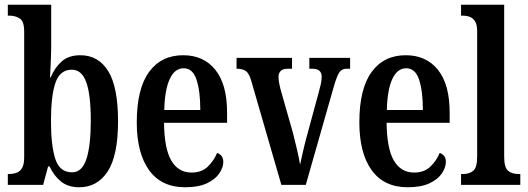

<svg xmlns="http://www.w3.org/2000/svg" viewBox="-20 -780 2228 810"><path d="M314 10Q267 10 237 -14.5Q207 -39 189 -78H183L162 0H13V-46H19Q35 -46 49.5 -51Q64 -56 73 -71Q82 -86 82 -117V-647Q82 -690 63.5 -702Q45 -714 19 -714H13V-760H196V-581Q196 -563 195 -539Q194 -515 193 -492Q192 -469 191 -454H194Q211 -495 240.5 -521Q270 -547 319 -547Q395 -547 436.5 -480Q478 -413 478 -269Q478 -124 434.5 -57Q391 10 314 10ZM284 -53Q326 -53 344.5 -109Q363 -165 363 -271Q363 -380 344 -433Q325 -486 283 -486Q233 -486 214 -431Q195 -376 195 -270Q195 -165 213.5 -109Q232 -53 284 -53Z M761 10Q661 10 609 -62Q557 -134 557 -264Q557 -405 608.5 -476Q660 -547 753 -547Q839 -547 888.5 -485.5Q938 -424 938 -305V-262H672Q673 -154 702.5 -103Q732 -52 788 -52Q830 -52 856 -76.5Q882 -101 896 -135Q907 -131 914.5 -122Q922 -113 922 -97Q922 -74 905.5 -49Q889 -24 853.5 -7Q818 10 761 10ZM825 -316Q825 -396 809 -444Q793 -492 755 -492Q717 -492 696 -446.5Q675 -401 673 -316Z M1040 -439Q1031 -470 1017.5 -480Q1004 -490 978 -490V-536H1212V-490H1194Q1173 -490 1164 -480.5Q1155 -471 1155 -456Q1155 -443 1157.5 -430.5Q1160 -418 1163 -405L1216 -219Q1225 -184 1233.5 -147Q1242 -110 1246 -85Q1250 -104 1257 -135.5Q1264 -167 1274 -204L1324 -388Q1330 -410 1333.5 -425.5Q1337 -441 1337 -457Q1337 -490 1297 -490H1285V-536H1457V-490H1442Q1422 -490 1411.5 -474.5Q1401 -459 1388 -414L1270 0H1167Z M1700 10Q1600 10 1548 -62Q1496 -134 1496 -264Q1496 -405 1547.5 -476Q1599 -547 1692 -547Q1778 -547 1827.5 -485.5Q1877 -424 1877 -305V-262H1611Q1612 -154 1641.5 -103Q1671 -52 1727 -52Q1769 -52 1795 -76.5Q1821 -101 1835 -135Q1846 -131 1853.5 -122Q1861 -113 1861 -97Q1861 -74 1844.5 -49Q1828 -24 1792.5 -7Q1757 10 1700 10ZM1764 -316Q1764 -396 1748 -444Q1732 -492 1694 -492Q1656 -492 1635 -446.5Q1614 -401 1612 -316Z M1925 0V-46H1935Q1961 -46 1977 -60Q1993 -74 1993 -119V-649Q1993 -677 1983.5 -691Q1974 -705 1960.5 -709.5Q1947 -714 1935 -714H1925V-760H2107V-119Q2107 -74 2123 -60Q2139 -46 2166 -46H2175V0Z"/></svg>

Font: Noto Serif Thai ExtraCondensed SemiBold
Style: Regular
Weight: 600
Width: 2
Designer: Monotype Design Team
Foundry: Monotype Imaging Inc.
Version: Version 2.001; ttfautohint (v1.8.4.7-5d5b)